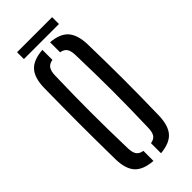

<svg xmlns="http://www.w3.org/2000/svg" viewBox="-282 -938 993 993"><g transform="rotate(-45 214.0 -442.0)"><path d="M186.7 6.2Q117 1.1 86.1 -33.2Q55.2 -67.4 53.9 -139.7Q52.9 -214.1 52.4 -277.9Q51.9 -341.8 51.9 -402.1Q51.9 -462.4 52.4 -525.3Q52.9 -588.2 53.9 -660.1Q55.2 -732.3 86.1 -766.7Q117 -801.1 186.7 -806.2V-732.8Q160.9 -728.4 150.3 -712.2Q139.7 -696.1 139.2 -663.3Q137 -589.3 136.2 -526.1Q135.3 -462.8 135.3 -402.9Q135.3 -342.9 136.2 -278.3Q137 -213.8 139.2 -136.5Q139.7 -103.3 150.3 -87.5Q160.9 -71.6 186.7 -67.2ZM242.5 5.8V-67.5Q268 -71.9 278.2 -87.8Q288.4 -103.6 288.9 -136.5Q291 -212.2 292.1 -276Q293.2 -339.7 293.2 -399.7Q293.2 -459.7 292.1 -523.7Q291 -587.7 288.9 -663.3Q288.4 -696.1 278.2 -712.1Q268 -728.1 242.5 -732.5V-805.8Q309.8 -800.5 340.2 -765.9Q370.6 -731.3 372.5 -660.1Q374.2 -588.1 375 -525.2Q375.8 -462.3 375.8 -401.9Q375.8 -341.6 375 -277.8Q374.2 -214 372.5 -139.7Q370.6 -68.1 340.2 -34Q309.8 0.1 242.5 5.8ZM85.4 -890.1H341.8V-840H85.4Z"/></g></svg>

Font: Big Shoulders Stencil Text SC Thin
Style: Regular
Weight: 100
Designer: Patric King
Foundry: XO Type Co
Version: Version 2.001